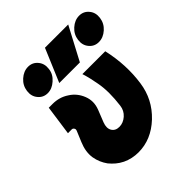

<svg xmlns="http://www.w3.org/2000/svg" viewBox="-203 -882 1034 1034"><g transform="rotate(-45 313.5 -365.5)"><path d="M89 -500 65 -330H94Q102 -330 107 -322Q112 -315 107 -304L82 -244Q60 -192 67 -145Q71 -122 79.5 -102Q88 -82 101 -64Q115 -47 131.5 -33Q148 -19 170 -8Q191 2 214 7Q237 12 261 12Q358 12 437 -62Q516 -137 531 -244Q549 -368 519 -500H345Q353 -475 358.5 -451Q364 -427 368 -404Q375 -367 375 -325Q375 -283 369 -236Q365 -202 340 -180Q315 -158 285 -158Q255 -158 242 -180Q229 -202 242 -236L269 -304Q279 -330 279 -353.5Q279 -377 270 -400Q261 -423 246 -441.5Q231 -460 210 -473Q189 -487 166 -493.5Q143 -500 118 -500ZM223 -554H380L480 -743H303ZM166 -735Q132 -735 103 -709Q75 -684 70 -647Q65 -610 86 -585Q107 -559 141 -559Q174 -559 203 -585Q233 -611 237 -647Q242 -684 221 -709Q200 -735 166 -735ZM555 -735Q521 -735 492 -709Q464 -684 459 -647Q454 -610 475 -585Q496 -559 530 -559Q564 -559 593 -585Q621 -610 626 -647Q631 -684 610 -709Q589 -735 555 -735Z"/></g></svg>

Font: Unageo
Style: Black-Italic
Weight: 900
Designer: Richard Sepsi
Foundry: Richard Sepsi
Version: Version 2.000